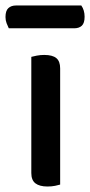

<svg xmlns="http://www.w3.org/2000/svg" viewBox="-41 -671 328 699"><path d="M178 1Q172 3 159.5 5.5Q147 8 132 8Q103 8 88 -3.5Q73 -15 73 -41V-464Q80 -466 93 -468.5Q106 -471 120 -471Q150 -471 164 -459.5Q178 -448 178 -422ZM-9 -568Q-13 -576 -17 -586.5Q-21 -597 -21 -609Q-21 -632 -10.5 -641.5Q0 -651 17 -651H255Q267 -634 267 -610Q267 -587 257 -577.5Q247 -568 229 -568Z"/></svg>

Font: Baloo 2 Latin Medium
Style: Regular
Weight: 500
Designer: Sarang Kulkarni and Ek Type
Foundry: Ek Type
Version: Version 1.001